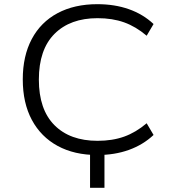

<svg xmlns="http://www.w3.org/2000/svg" viewBox="-20 -733 827 919"><path d="M411 166V-25H480V166ZM446 9Q336 9 256 -34.5Q176 -78 132.5 -159Q89 -240 89 -353Q89 -465 132 -546Q175 -627 255.5 -670Q336 -713 446 -713Q529 -713 597 -689Q665 -665 715 -618L682 -562Q630 -606 574 -626Q518 -646 447 -646Q316 -646 241 -571Q166 -496 166 -352Q166 -209 240.5 -134Q315 -59 447 -59Q518 -59 574 -79Q630 -99 682 -143L715 -87Q665 -40 597 -15.5Q529 9 446 9Z"/></svg>

Font: Nunito Sans 7pt SemiExpanded Light
Style: Regular
Weight: 300
Width: 6
Designer: Vernon Adams
Foundry: Vernon Adams
Version: Version 3.101;gftools[0.9.27]